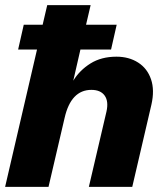

<svg xmlns="http://www.w3.org/2000/svg" viewBox="-20 -732 651 752"><path d="M0 0 125 -538H51L73 -635H147L165 -712H335L317 -635H437L415 -538H295L267 -416Q292 -457 334.5 -483.5Q377 -510 436 -510Q485 -510 521 -487Q557 -464 571.5 -421.5Q586 -379 573 -322L498 0H328L397 -295Q406 -335 390 -357.5Q374 -380 338 -380Q258 -380 233 -270L170 0Z"/></svg>

Font: Work Sans
Style: Bold Italic
Weight: 700
Italic angle: -13°
Designer: Wei Huang
Foundry: Wei Huang
Version: Version 2.010; ttfautohint (v1.8.3)